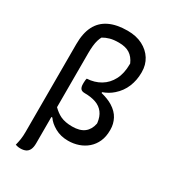

<svg xmlns="http://www.w3.org/2000/svg" viewBox="-228 -877 1056 1189"><g transform="rotate(30 300.0 -282.0)"><path d="M539 -175Q539 -129 523.5 -94.5Q508 -60 481 -36.5Q454 -13 419 -1Q384 11 345 11Q292 11 251 -12Q210 -35 190 -65H183V123Q183 151 175 168Q167 185 151.5 192.5Q136 200 114 200Q102 200 93 198Q84 196 78 194Q84 170 87.5 148Q91 126 91 93V-533Q91 -611 117 -662Q143 -713 195.5 -738.5Q248 -764 326 -764Q388 -764 433.5 -740.5Q479 -717 504 -677Q529 -637 529 -586V-580Q529 -527 509.5 -479.5Q490 -432 450 -397Q420 -370 378 -355V-349Q427 -337 460 -317Q502 -291 520.5 -255.5Q539 -220 539 -180ZM239 -94Q273 -78 323 -78Q378 -78 408.5 -101.5Q439 -125 448 -170V-175Q443 -218 422.5 -245Q402 -272 368 -284Q334 -296 288 -296Q267 -296 258.5 -307Q250 -318 250 -340V-349Q250 -353 250.5 -357Q251 -361 251 -365Q251 -369 252 -372.5Q253 -376 254 -380Q308 -383 350 -408Q392 -433 416 -479Q440 -525 440 -591V-596Q423 -635 393.5 -654Q364 -673 315 -673Q279 -673 253.5 -666Q228 -659 206 -646Q199 -634 193.5 -616Q188 -598 185.5 -574Q183 -550 183 -521V-135Q210 -108 239 -94Z"/></g></svg>

Font: Code D Ace
Style: Regular
Weight: 400
Version: Version 1.085; ttfautohint (v1.8.4.7-5d5b);Nerd Fonts 3.0.2